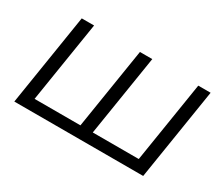

<svg xmlns="http://www.w3.org/2000/svg" viewBox="-121 -992 1471 1280"><g transform="rotate(30 614.5 -352.5)"><path d="M79 0 191 -705H286L187 -83H540L639 -705H734L635 -83H989L1088 -705H1183L1071 0Z"/></g></svg>

Font: Nunito Sans 7pt SemiExpanded
Style: Italic
Weight: 400
Width: 6
Italic angle: -9°
Designer: Vernon Adams
Foundry: Vernon Adams
Version: Version 3.101;gftools[0.9.27]